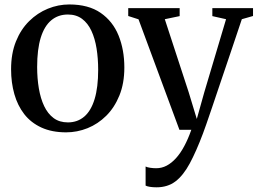

<svg xmlns="http://www.w3.org/2000/svg" viewBox="-20 -568 1127 840"><path d="M28.5 -265Q28.5 -334 49.8 -386.8Q71 -439.5 107.5 -475.5Q144 -511.5 189.5 -530Q235 -548.5 283 -548.5Q367 -548.5 420.2 -511.8Q473.5 -475 498.8 -412.5Q524 -350 524 -272.5Q524 -203.5 502.5 -150.5Q481 -97.5 444.8 -61.5Q408.5 -25.5 363 -7.2Q317.5 11 269.5 11Q207 11 161.2 -10Q115.5 -31 86.2 -68.5Q57 -106 42.8 -156.2Q28.5 -206.5 28.5 -265ZM277 -32.5Q319 -32.5 348.8 -58Q378.5 -83.5 394 -134.8Q409.5 -186 409.5 -262.5Q409.5 -312 402.5 -355.8Q395.5 -399.5 380 -433Q364.5 -466.5 339 -485.5Q313.5 -504.5 277 -504.5Q234.5 -504.5 204.2 -479.2Q174 -454 158.2 -403Q142.5 -352 142.5 -275Q142.5 -225 150 -181Q157.5 -137 173.2 -103.8Q189 -70.5 214.5 -51.5Q240 -32.5 277 -32.5ZM665 251.5Q649 251.5 636.2 249.5Q623.5 247.5 617 244V160.5Q623.5 164 636.8 166Q650 168 663.5 168Q687.5 168 709 156.8Q730.5 145.5 750 124Q769.5 102.5 786.2 71.2Q803 40 817 0H765L586 -483.5L541 -498V-532.5H766V-497.5L701 -484L805.5 -164.5L841 -47.5L873.5 -163.5L969 -484L909 -497.5V-532.5H1087V-498L1038 -484Q1012 -406 988.2 -335.8Q964.5 -265.5 944.2 -205.8Q924 -146 908.5 -100Q893 -54 882.5 -24.2Q872 5.5 868 16Q838.5 94.5 810.2 147Q782 199.5 747.8 225.5Q713.5 251.5 665 251.5Z"/></svg>

Font: Merriweather 72pt
Style: Regular
Weight: 400
Version: Version 2.100